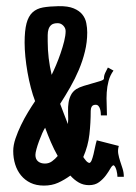

<svg xmlns="http://www.w3.org/2000/svg" viewBox="-20 -594 438 617"><path d="M361.8 -125Q357.9 -111.8 360.1 -99.6Q362.3 -87.4 366.2 -75.7Q370.1 -64 374 -51.8Q377.9 -39.6 377.9 -25.9H357.4Q357.4 -29.3 356.7 -34.9Q356 -40.5 354.5 -46.1Q353 -51.8 350.6 -56.6Q348.1 -61.5 345.2 -63Q340.3 -62.5 334.7 -52.5Q329.1 -42.5 320.3 -30.5Q311.5 -18.6 298.6 -8.8Q285.6 1 266.1 1Q247.6 1 232.9 -7.6Q218.3 -16.1 206.1 -29.8Q186.5 -15.6 166.5 -6.6Q146.5 2.4 121.1 2.4Q96.7 2.4 78.4 -6.3Q60.1 -15.1 47.6 -30.3Q35.2 -45.4 28.8 -65.7Q22.5 -85.9 22.5 -108.9Q22.5 -127.4 29.8 -148.9Q37.1 -170.4 47.6 -192.1Q58.1 -213.9 70.3 -233.9Q82.5 -253.9 92.8 -269Q85.4 -288.1 79.1 -312.3Q72.8 -336.4 68.4 -361.6Q64 -386.7 61.5 -411.6Q59.1 -436.5 59.1 -457Q59.1 -495.6 65.2 -518.8Q71.3 -542 84.5 -554.2Q97.7 -566.4 118.4 -570.1Q139.2 -573.7 168.5 -574.2Q198.7 -574.7 216.8 -567.1Q234.9 -559.6 244.6 -547.4Q254.4 -535.2 257.3 -519.8Q260.3 -504.4 260.3 -489.7Q260.3 -458.5 252.9 -428.5Q245.6 -398.4 233.4 -369.6Q221.2 -340.8 205.6 -313.5Q189.9 -286.1 173.3 -260.3Q179.2 -244.1 185.5 -228Q191.9 -211.9 198.2 -195.3L199.2 -210.4Q199.2 -222.7 198.7 -236.6Q198.2 -250.5 200.2 -263.7Q202.1 -276.9 207.8 -288.3Q213.4 -299.8 225.1 -307.6Q234.4 -313.5 249.5 -318.1Q264.6 -322.8 278.8 -326.7Q293 -330.6 303.5 -334Q314 -337.4 314 -341.8Q314 -351.6 318.4 -360.4Q322.8 -369.1 326.7 -377L344.7 -367.2Q333.5 -351.6 328.9 -333.7Q324.2 -315.9 323 -297.1Q321.8 -278.3 322.8 -259.5Q323.7 -240.7 323.7 -223.1H304.2Q304.2 -226.6 303.7 -232.4Q303.2 -238.3 301.5 -243.9Q299.8 -249.5 296.4 -253.4Q293 -257.3 287.6 -257.3Q278.3 -257.3 274.9 -251.5Q271.5 -245.6 271.5 -237.8Q271.5 -199.2 267.3 -162.1Q263.2 -125 247.6 -89.4Q251 -84 256.1 -77.9Q261.2 -71.8 267.1 -70.3Q271.5 -71.3 274.7 -79.3Q277.8 -87.4 280.5 -98.4Q283.2 -109.4 285.6 -121.6Q288.1 -133.8 291 -143.1ZM165.5 -92.8Q153.3 -114.3 143.6 -137Q133.8 -159.7 125 -183.6Q121.1 -177.7 115.7 -165.8Q110.4 -153.8 105.5 -140.6Q100.6 -127.4 97.2 -115Q93.8 -102.5 93.8 -96.2Q93.8 -82.5 102.3 -75.4Q110.8 -68.4 124.5 -68.4Q137.2 -68.4 147.2 -75.7Q157.2 -83 165.5 -92.8ZM165.5 -519.5Q151.9 -519.5 145.3 -514.2Q138.7 -508.8 136 -500.2Q133.3 -491.7 133.3 -481.4Q133.3 -471.2 133.3 -460.9Q133.3 -407.2 146 -353.5Q152.3 -366.2 160.2 -384.8Q168 -403.3 174.8 -423.1Q181.6 -442.9 186.3 -461.7Q190.9 -480.5 190.9 -494.1Q190.9 -503.9 183.3 -511.7Q175.8 -519.5 165.5 -519.5Z"/></svg>

Font: XAYAX
Style: Regular
Weight: 400
Designer: Peter Wiegel
Foundry: Peter Wiegel
Version: Version 1.000 2009 initial release